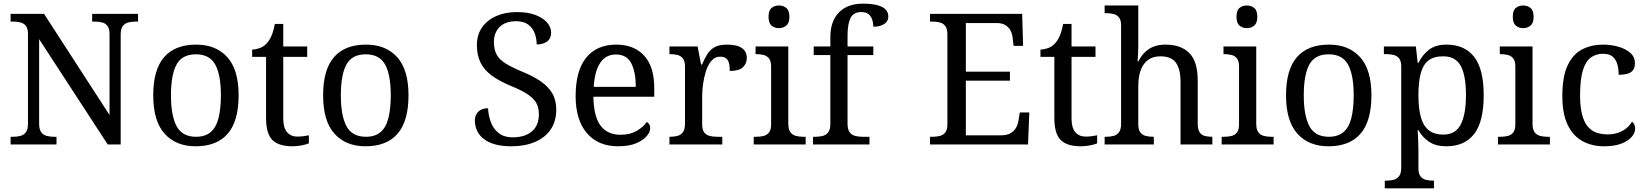

<svg xmlns="http://www.w3.org/2000/svg" viewBox="-20 -790 9001 1050"><path d="M38 0V-42H51Q74 -42 92.5 -47Q111 -52 122 -67.5Q133 -83 133 -114V-604Q133 -634 121.5 -648.5Q110 -663 91.5 -667.5Q73 -672 51 -672H38V-714H221L579 -161V-604Q579 -634 567.5 -648.5Q556 -663 537.5 -667.5Q519 -672 497 -672H484V-714H735V-672H722Q700 -672 681 -667Q662 -662 651 -647Q640 -632 640 -600V0H569L194 -576V-114Q194 -83 205 -67.5Q216 -52 235 -47Q254 -42 276 -42H289V0Z M1050 10Q942 10 880 -59Q818 -128 818 -269Q818 -409 877.5 -477.5Q937 -546 1053 -546Q1161 -546 1223 -477.5Q1285 -409 1285 -269Q1285 -128 1225.5 -59Q1166 10 1050 10ZM1052 -42Q1102 -42 1132 -67.5Q1162 -93 1175 -144Q1188 -195 1188 -269Q1188 -381 1157 -437Q1126 -493 1051 -493Q976 -493 945.5 -437Q915 -381 915 -269Q915 -157 946 -99.5Q977 -42 1052 -42Z M1580 10Q1504 10 1469.5 -24.5Q1435 -59 1435 -145V-479H1359V-519Q1377 -519 1399 -526.5Q1421 -534 1437 -551Q1454 -569 1465 -595Q1476 -621 1483 -659H1529V-536H1660V-479H1529V-142Q1529 -91 1550 -67Q1571 -43 1605 -43Q1623 -43 1638 -45Q1653 -47 1669 -50V-6Q1656 0 1630 5Q1604 10 1580 10Z M1979 10Q1871 10 1809 -59Q1747 -128 1747 -269Q1747 -409 1806.5 -477.5Q1866 -546 1982 -546Q2090 -546 2152 -477.5Q2214 -409 2214 -269Q2214 -128 2154.5 -59Q2095 10 1979 10ZM1981 -42Q2031 -42 2061 -67.5Q2091 -93 2104 -144Q2117 -195 2117 -269Q2117 -381 2086 -437Q2055 -493 1980 -493Q1905 -493 1874.5 -437Q1844 -381 1844 -269Q1844 -157 1875 -99.5Q1906 -42 1981 -42Z M2776 10Q2727 10 2689.5 0Q2652 -10 2627 -29Q2602 -48 2589.5 -74Q2577 -100 2577 -131Q2577 -151 2585.5 -166Q2594 -181 2610 -189.5Q2626 -198 2649 -198Q2651 -157 2665 -120.5Q2679 -84 2708 -61.5Q2737 -39 2784 -39Q2851 -39 2889 -71.5Q2927 -104 2927 -165Q2927 -202 2912.5 -227.5Q2898 -253 2864.5 -275Q2831 -297 2772 -321Q2710 -347 2669 -377Q2628 -407 2608 -447.5Q2588 -488 2588 -543Q2588 -600 2616.5 -640.5Q2645 -681 2694.5 -702.5Q2744 -724 2807 -724Q2867 -724 2908.5 -708Q2950 -692 2972 -666.5Q2994 -641 2994 -612Q2994 -580 2972.5 -563.5Q2951 -547 2915 -547Q2915 -578 2904.5 -607Q2894 -636 2869.5 -655Q2845 -674 2803 -674Q2745 -674 2713 -643Q2681 -612 2681 -560Q2681 -520 2695.5 -492.5Q2710 -465 2744 -443.5Q2778 -422 2836 -398Q2895 -374 2936.5 -345.5Q2978 -317 3000 -280Q3022 -243 3022 -191Q3022 -127 2992 -82.5Q2962 -38 2906.5 -14Q2851 10 2776 10Z M3360 10Q3251 10 3189.5 -62Q3128 -134 3128 -264Q3128 -404 3186 -475Q3244 -546 3350 -546Q3447 -546 3502.5 -486Q3558 -426 3558 -307V-261H3225Q3227 -152 3264.5 -102.5Q3302 -53 3374 -53Q3426 -53 3462.5 -74.5Q3499 -96 3517 -123Q3524 -120 3530 -111Q3536 -102 3536 -89Q3536 -69 3517 -46Q3498 -23 3459 -6.5Q3420 10 3360 10ZM3457 -315Q3457 -395 3432.5 -443.5Q3408 -492 3348 -492Q3293 -492 3262.5 -446.5Q3232 -401 3227 -315Z M3641 0V-42H3644Q3667 -42 3685.5 -47Q3704 -52 3715 -67.5Q3726 -83 3726 -114V-426Q3726 -456 3714.5 -470.5Q3703 -485 3684.5 -489.5Q3666 -494 3644 -494H3641V-536H3795L3814 -437H3819Q3832 -467 3847 -492Q3862 -517 3887 -531.5Q3912 -546 3956 -546Q4011 -546 4037.5 -527Q4064 -508 4064 -473Q4064 -442 4042.5 -422Q4021 -402 3971 -402Q3971 -430 3966 -447Q3961 -464 3949.5 -472Q3938 -480 3918 -480Q3890 -480 3871 -458Q3852 -436 3841 -402Q3830 -368 3825 -331.5Q3820 -295 3820 -266V-109Q3820 -80 3831.5 -65.5Q3843 -51 3861.5 -46.5Q3880 -42 3902 -42H3930V0Z M4102 0V-42H4115Q4137 -42 4155.5 -46.5Q4174 -51 4185.5 -65.5Q4197 -80 4197 -109V-426Q4197 -456 4185.5 -470.5Q4174 -485 4155.5 -489.5Q4137 -494 4115 -494H4112V-536H4291V-114Q4291 -83 4302 -67.5Q4313 -52 4332 -47Q4351 -42 4373 -42H4386V0ZM4240 -636Q4216 -636 4199.5 -650Q4183 -664 4183 -698Q4183 -733 4199.5 -746.5Q4216 -760 4240 -760Q4263 -760 4280 -746.5Q4297 -733 4297 -698Q4297 -664 4280 -650Q4263 -636 4240 -636Z M4426 0V-42H4439Q4462 -42 4480.5 -47Q4499 -52 4510 -67.5Q4521 -83 4521 -114V-489H4430V-536H4521V-586Q4521 -675 4568.5 -722.5Q4616 -770 4698 -770Q4750 -770 4780.5 -761Q4811 -752 4824.5 -736.5Q4838 -721 4838 -700Q4838 -682 4827.5 -669.5Q4817 -657 4798.5 -650.5Q4780 -644 4756 -644Q4756 -664 4750 -682.5Q4744 -701 4730 -712.5Q4716 -724 4690 -724Q4647 -724 4631 -691Q4615 -658 4615 -595V-536H4756V-489H4615V-114Q4615 -83 4626 -67.5Q4637 -52 4656 -47Q4675 -42 4697 -42H4735V0Z M5066 0V-42H5079Q5101 -42 5119.5 -46.5Q5138 -51 5149.5 -65.5Q5161 -80 5161 -109V-600Q5161 -632 5150 -647Q5139 -662 5120.5 -667Q5102 -672 5079 -672H5066V-714H5570L5575 -539H5523L5518 -582Q5516 -604 5506.5 -622.5Q5497 -641 5478.5 -652.5Q5460 -664 5430 -664H5262V-398H5503V-349H5262V-50H5455Q5487 -50 5506.5 -61.5Q5526 -73 5536.5 -91.5Q5547 -110 5550 -132L5557 -175H5609L5602 0Z M5891 10Q5815 10 5780.5 -24.5Q5746 -59 5746 -145V-479H5670V-519Q5688 -519 5710 -526.5Q5732 -534 5748 -551Q5765 -569 5776 -595Q5787 -621 5794 -659H5840V-536H5971V-479H5840V-142Q5840 -91 5861 -67Q5882 -43 5916 -43Q5934 -43 5949 -45Q5964 -47 5980 -50V-6Q5967 0 5941 5Q5915 10 5891 10Z M6021 0V-42H6029Q6052 -42 6070.5 -47Q6089 -52 6100 -67.5Q6111 -83 6111 -114V-650Q6111 -680 6099.5 -694.5Q6088 -709 6069.5 -713.5Q6051 -718 6029 -718H6021V-760H6205V-540Q6205 -522 6204 -502.5Q6203 -483 6202 -469Q6201 -455 6201 -455H6206Q6221 -485 6242.5 -505.5Q6264 -526 6291.5 -536Q6319 -546 6353 -546Q6439 -546 6484.5 -499.5Q6530 -453 6530 -350V-114Q6530 -83 6540 -67.5Q6550 -52 6567.5 -47Q6585 -42 6607 -42H6610V0H6436V-345Q6436 -410 6411.5 -446Q6387 -482 6326 -482Q6285 -482 6258 -462Q6231 -442 6218 -405.5Q6205 -369 6205 -320V-109Q6205 -80 6216.5 -65.5Q6228 -51 6246.5 -46.5Q6265 -42 6287 -42H6290V0Z M6661 0V-42H6674Q6696 -42 6714.5 -46.5Q6733 -51 6744.5 -65.5Q6756 -80 6756 -109V-426Q6756 -456 6744.5 -470.5Q6733 -485 6714.5 -489.5Q6696 -494 6674 -494H6671V-536H6850V-114Q6850 -83 6861 -67.5Q6872 -52 6891 -47Q6910 -42 6932 -42H6945V0ZM6799 -636Q6775 -636 6758.5 -650Q6742 -664 6742 -698Q6742 -733 6758.5 -746.5Q6775 -760 6799 -760Q6822 -760 6839 -746.5Q6856 -733 6856 -698Q6856 -664 6839 -650Q6822 -636 6799 -636Z M7245 10Q7137 10 7075 -59Q7013 -128 7013 -269Q7013 -409 7072.5 -477.5Q7132 -546 7248 -546Q7356 -546 7418 -477.5Q7480 -409 7480 -269Q7480 -128 7420.5 -59Q7361 10 7245 10ZM7247 -42Q7297 -42 7327 -67.5Q7357 -93 7370 -144Q7383 -195 7383 -269Q7383 -381 7352 -437Q7321 -493 7246 -493Q7171 -493 7140.5 -437Q7110 -381 7110 -269Q7110 -157 7141 -99.5Q7172 -42 7247 -42Z M7553 240V198H7561Q7584 198 7602.5 193Q7621 188 7632 172.5Q7643 157 7643 126V-426Q7643 -456 7631.5 -470.5Q7620 -485 7601.5 -489.5Q7583 -494 7561 -494H7548V-536H7723L7733 -446H7737Q7760 -492 7796 -519Q7832 -546 7890 -546Q7989 -546 8041.5 -479.5Q8094 -413 8094 -269Q8094 -124 8041.5 -57Q7989 10 7890 10Q7832 10 7795.5 -14.5Q7759 -39 7737 -78H7733Q7735 -49 7736 -16.5Q7737 16 7737 35V131Q7737 160 7748.5 174.5Q7760 189 7778.5 193.5Q7797 198 7819 198H7822V240ZM7874 -54Q7940 -54 7968.5 -109.5Q7997 -165 7997 -270Q7997 -377 7968.5 -429.5Q7940 -482 7873 -482Q7821 -482 7791.5 -459Q7762 -436 7749.5 -388.5Q7737 -341 7737 -269Q7737 -200 7749.5 -152Q7762 -104 7792 -79Q7822 -54 7874 -54Z M8172 0V-42H8185Q8207 -42 8225.5 -46.5Q8244 -51 8255.5 -65.5Q8267 -80 8267 -109V-426Q8267 -456 8255.5 -470.5Q8244 -485 8225.5 -489.5Q8207 -494 8185 -494H8182V-536H8361V-114Q8361 -83 8372 -67.5Q8383 -52 8402 -47Q8421 -42 8443 -42H8456V0ZM8310 -636Q8286 -636 8269.5 -650Q8253 -664 8253 -698Q8253 -733 8269.5 -746.5Q8286 -760 8310 -760Q8333 -760 8350 -746.5Q8367 -733 8367 -698Q8367 -664 8350 -650Q8333 -636 8310 -636Z M8752 10Q8686 10 8634.5 -18Q8583 -46 8553.5 -106.5Q8524 -167 8524 -265Q8524 -372 8553.5 -433.5Q8583 -495 8633.5 -520.5Q8684 -546 8747 -546Q8789 -546 8829 -535Q8869 -524 8895 -501.5Q8921 -479 8921 -444Q8921 -421 8911 -407Q8901 -393 8881.5 -387Q8862 -381 8832 -381Q8832 -413 8824.5 -439Q8817 -465 8799 -480.5Q8781 -496 8747 -496Q8709 -496 8680.5 -476Q8652 -456 8636.5 -406Q8621 -356 8621 -266Q8621 -195 8636.5 -148Q8652 -101 8685 -78Q8718 -55 8772 -55Q8803 -55 8829 -64Q8855 -73 8874.5 -89Q8894 -105 8905 -125Q8913 -119 8917.5 -109.5Q8922 -100 8922 -86Q8922 -63 8903 -41Q8884 -19 8846.5 -4.5Q8809 10 8752 10Z"/></svg>

Font: Noto Serif Ethiopic
Style: Regular
Weight: 400
Designer: Monotype Design Team
Foundry: Monotype Imaging Inc.
Version: Version 2.102